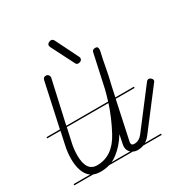

<svg xmlns="http://www.w3.org/2000/svg" viewBox="-158 -819 911 942"><g transform="rotate(-30 298.0 -347.5)"><path d="M495 -14H390Q375 -8 357 -8Q343 -8 331 -14H197Q173 -7 147 -7Q124 -7 107 -14H0V-21H94Q82 -29 74 -41Q51 -75 51 -134Q51 -151 53 -170Q55 -189 60 -210L75 -280H0V-287H76L130 -536Q134 -550 147 -550Q156 -550 161 -544.5Q166 -539 166 -533V-528L112 -287H349Q358 -316 366 -347L407 -535Q410 -547 426 -547Q438 -547 440 -537.5Q442 -528 439 -518Q430 -480 422.5 -437.5Q415 -395 402 -343L390 -287H495V-280H388L342 -65Q341 -63 341 -58Q341 -49 345.5 -46Q350 -43 357 -43Q385 -43 404 -68L563 -276Q569 -284 577 -284Q583 -284 589.5 -278Q596 -272 596 -266Q596 -259 591 -255L432 -47Q419 -30 404 -21H495ZM86 -134Q86 -43 147 -43Q236 -43 287 -140Q323 -207 347 -280H111L94 -203Q86 -169 86 -134ZM335 -550Q338 -546 338 -540Q338 -531 331.5 -526.5Q325 -522 317 -522Q305 -522 301 -534L237 -660Q234 -666 234 -671Q234 -678 241.5 -683Q249 -688 256 -688Q266 -688 272 -677ZM305 -56Q305 -63 307 -72L317 -121Q287 -71 245 -39Q231 -28 215 -21H321Q305 -34 305 -56Z"/></g></svg>

Font: Gruenewald VA 3. Klasse
Style: Regular
Weight: 400
Designer: Peter Wiegel
Foundry: Peter Wiegel, nach dem Schriftentwurf von Dr. H. Gr¸newald
Version: Version 0.007